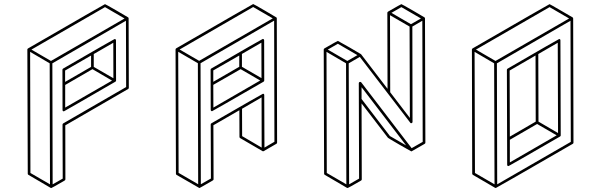

<svg xmlns="http://www.w3.org/2000/svg" viewBox="-20 -854 2970 949"><path d="M233.9 75.2H231.9L231 74.7H230.5L120.6 10.3Q117.2 8.3 117.2 4.9L115.2 -609.9Q115.7 -612.8 118.7 -614.7Q497.1 -833.5 499 -833.5Q501 -833.5 557.6 -800.8L613.3 -768.1L614.3 -767.1Q614.3 -766.6 614.7 -766.6L615.7 -764.2L616.7 -419.9Q616.7 -416 613.3 -414.1L302.7 -234.4L303.2 32.2Q303.2 36.1 299.8 38.1Q236.3 75.2 233.9 75.2ZM227.1 57.1 225.6 -541 128.9 -597.7 130.4 1ZM231.9 -552.7 595.7 -762.7 499 -818.8 135.3 -608.9ZM240.2 57.1 290 28.8 289.1 -238.3Q289.6 -242.2 292.5 -244.1L603.5 -423.8L602.5 -751.5L238.8 -541ZM295.9 -303.7Q289.1 -303.7 289.1 -310.5L288.6 -509.3Q288.6 -512.7 292 -515.1Q544.4 -661.1 546.4 -661.1Q553.2 -661.1 553.2 -654.3L553.7 -455.1Q553.2 -451.7 550.3 -450.2Q297.4 -303.7 295.9 -303.7ZM301.8 -449.2 430.2 -523.4V-579.6L301.8 -505.4ZM302.2 -322.3 533.7 -455.6 437 -512.2 302.2 -434.1ZM540.5 -467.3 540 -642.6 443.4 -586.9V-523.4Z M1027.8 -304.2Q1026.4 -304.2 1024.9 -305.2Q1021.5 -307.1 1021.5 -311L1021 -509.8Q1021 -513.2 1023.9 -515.1Q1276.4 -661.6 1278.8 -661.6Q1284.7 -661.6 1285.6 -654.8L1286.1 -455.6Q1285.6 -452.1 1282.7 -450.2Q1029.8 -304.2 1027.8 -304.2ZM1034.2 -449.7 1162.6 -523.9V-579.6L1034.2 -505.9ZM1034.7 -322.3 1266.1 -456.1 1169.4 -512.2 1034.2 -434.6ZM1272.5 -467.8 1272 -643.1 1175.8 -587.4V-523.9ZM966.3 75.2 963.9 74.7Q963.9 74.2 963.4 74.2L852.5 10.3Q849.6 8.3 849.6 4.4L847.7 -609.9Q848.1 -613.3 851.1 -615.2Q1229.5 -834 1231.4 -834Q1233.4 -834 1289.6 -801.3L1345.7 -768.1L1346.7 -767.6L1348.1 -764.2L1349.6 -149.4Q1349.6 -145.5 1346.7 -143.6L1282.2 -106.4H1278.8L1167 -171.4Q1163.6 -173.3 1163.6 -177.2L1163.1 -309.1L1034.7 -234.9L1035.6 32.2Q1035.6 35.6 1032.2 37.6Q967.8 75.2 966.3 75.2ZM959.5 56.6 958 -541.5 860.8 -598.1 862.8 0.5ZM964.4 -553.2 1328.1 -763.2 1231.4 -819.3 867.7 -609.4ZM1273.4 -124.5 1272.9 -372.6 1176.3 -316.4 1176.8 -181.2ZM972.7 56.6 1022.5 28.3 1021.5 -238.8Q1021.5 -242.7 1024.9 -244.6Q1277.8 -390.6 1279.8 -390.6Q1286.1 -390.6 1286.1 -383.8L1287.1 -124.5L1336.4 -153.3L1335 -752L971.2 -541.5Z M1698.7 75.2Q1696.8 75.2 1696.3 74.7H1695.3L1585.4 10.3Q1582 8.3 1582 4.9L1580.1 -609.4Q1580.6 -612.8 1583.5 -614.7Q1647.9 -651.9 1649.9 -651.9Q1651.4 -651.9 1707.5 -619.6L1763.2 -586.9H1763.7L1765.1 -585.4L1895.5 -415L1894.5 -791Q1895 -794.4 1897.9 -796.4Q1961.9 -833.5 1963.9 -833.5Q1965.8 -833.5 2022.5 -800.8L2078.1 -768.1L2079.1 -767.1V-766.6Q2080.1 -766.6 2080.1 -765.6L2080.6 -763.7L2082.5 -148.9Q2082.5 -145 2079.1 -143.1L2015.1 -106.4L2013.2 -106H2011.7V-106.4Q2010.3 -106.4 1954.3 -138.9Q1898.4 -171.4 1897.5 -172.9L1767.1 -342.8L1768.1 32.2Q1768.1 36.1 1765.1 38.1Q1701.2 75.2 1698.7 75.2ZM2011.2 -734.4 2060.5 -762.7 1963.9 -818.8 1914.6 -790.5ZM2005.9 -271 2004.4 -722.7 1907.7 -778.8 1908.7 -397.9ZM1691.9 57.1 1690.4 -541 1593.8 -597.7 1595.2 1ZM1696.8 -552.7 1746.6 -581.5 1649.9 -637.7 1600.1 -608.9ZM1987.3 -135.3 1767.1 -422.9V-364.7L1907.2 -181.6ZM1705.6 57.1 1754.9 28.8 1753.4 -442.4Q1753.9 -449.2 1760.7 -449.2Q1763.7 -449.2 1765.6 -446.8L2014.6 -121.6L2069.3 -152.8L2067.4 -751.5L2018.1 -722.7L2019 -251.5Q2019 -247.1 2014.6 -245.1L2009.3 -245.6Q2006.8 -248 1758.3 -572.8L1703.6 -541Q1704.1 -241.7 1705.6 57.1Z M2430.7 75.2Q2428.7 75.2 2428.7 74.7H2427.7L2317.4 10.3Q2314.5 8.3 2314 4.9L2312.5 -609.4Q2313 -612.8 2315.9 -614.7Q2694.3 -833.5 2696.3 -833.5Q2697.8 -833.5 2753.9 -800.8L2810.1 -768.1H2810.5V-767.6H2811V-767.1H2811.5L2812 -766.1V-765.6Q2812.5 -763.7 2812.7 -763.7Q2813 -763.7 2813 -763.2L2814.5 -148.9Q2814.5 -145 2811 -143.1Q2433.1 75.2 2430.7 75.2ZM2424.3 57.1 2422.4 -541 2325.7 -597.7 2327.6 1ZM2429.2 -552.7 2793 -762.7 2696.3 -818.8 2332.5 -608.9ZM2437.5 57.1 2801.3 -152.8 2799.8 -751.5 2436 -541ZM2493.7 -33.2Q2486.8 -33.2 2486.8 -39.6L2485.4 -509.3Q2485.8 -512.7 2488.8 -514.6Q2741.2 -661.1 2743.7 -661.1Q2750 -661.1 2750 -654.3L2751.5 -184.1Q2751 -181.2 2748 -179.2Q2495.6 -33.2 2493.7 -33.2ZM2500 -178.7 2627.9 -252.9 2627 -579.6 2499 -505.4ZM2500 -51.3 2731.4 -185.1 2634.8 -241.2 2500 -163.1ZM2738.3 -196.3 2736.8 -642.6 2640.6 -586.9 2641.6 -252.9Z"/></svg>

Font: 3D Isometric
Style: Regular
Weight: 400
Designer: GGBotNet
Version: 1.10